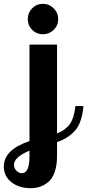

<svg xmlns="http://www.w3.org/2000/svg" viewBox="-107 -733 456 1003"><path d="M-87 137Q-87 49 47 4V-500H191V-36Q235 -53 257.5 -84.5Q280 -116 287 -179H329Q321 -90 284 -49.5Q247 -9 191 9V80Q191 131 178.5 166Q166 201 144.5 218.5Q123 236 100.5 243Q78 250 52 250Q-7 250 -47 219Q-87 188 -87 137ZM-34 128Q-34 146 -21 159Q-8 172 7 172Q47 172 47 83V54Q-34 88 -34 128ZM61 -577Q38 -600 38 -633Q38 -666 61 -689.5Q84 -713 117 -713Q150 -713 173.5 -689.5Q197 -666 197 -633Q197 -600 173.5 -577Q150 -554 117 -554Q84 -554 61 -577Z"/></svg>

Font: Lobster Two
Style: Bold
Weight: 700
Designer: Pablo Impallari
Foundry: Pablo Impallari. www.impallari.com
Version: Version 1.006